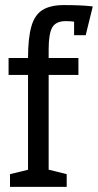

<svg xmlns="http://www.w3.org/2000/svg" viewBox="-20 -725 380 745"><path d="M88.8 0V-500Q88.8 -577 101.6 -622.1Q114.3 -667.2 144.8 -686.2Q175.2 -705.3 228.5 -705.3Q260.5 -705.3 285.3 -704.2Q310.2 -703.2 325.1 -701.6Q340 -700 340 -700L272.2 -640Q261.2 -642 252.7 -642.5Q244.2 -643 235.2 -643Q197 -643 182.9 -618.8Q168.8 -594.5 168.8 -533V0ZM13.3 -434.2V-500H284.3V-434.2ZM18.8 0V-49.2L103.8 -70L98.8 0ZM158.8 0 152.2 -70.8 238.8 -49.2V0ZM267.5 -588.3V-698.3L340 -700L312.5 -588.3Z"/></svg>

Font: Epunda Slab Light
Style: Regular
Weight: 300
Designer: Simon Atzbach
Foundry: typofactur
Version: Version 1.102